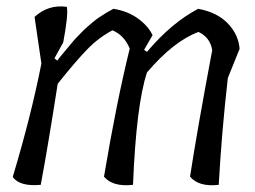

<svg xmlns="http://www.w3.org/2000/svg" viewBox="-20 -567 782 589"><path d="M388 0Q326 7 299 -25Q337 -252 378 -418Q361 -459 325 -474Q283 -452 247.5 -415.5Q212 -379 157 -310Q127 -117 105 0Q41 6 19 -24Q75 -210 107 -372L86 -515Q128 -554 185 -546Q190 -522 174 -437L147 -388L156 -381Q157 -384 171.5 -401Q186 -418 197 -431.5Q208 -445 212.5 -449.5Q217 -454 228 -465.5Q239 -477 245.5 -482.5Q252 -488 263 -497.5Q274 -507 283 -513Q310 -531 328 -540Q372 -533 403.5 -510Q435 -487 448 -459L422 -414L431 -408Q506 -497 588 -540Q647 -529 679.5 -494.5Q712 -460 715 -417L679 -328Q660 -162 651 0Q590 7 563 -25Q584 -163 631 -413Q625 -452 589 -469Q513 -441 431 -345Q398 -246 388 0Z"/></svg>

Font: Tillana
Style: Regular
Weight: 400
Designer: Lipi Raval (Devanagari, Latin), Jonny Pinhorn (Latin)
Foundry: Indian Type Foundry
Version: Version 2.002;PS 1.0;hotconv 1.0.79;makeotf.lib2.5.61930; tt